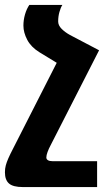

<svg xmlns="http://www.w3.org/2000/svg" viewBox="-39 -520 440 779"><path d="M-19 179Q-19 164 -15.5 151Q-12 138 -5 122Q2 106 14 83L245 -371L363 -316L166 70Q159 83 154 96.5Q149 110 149 119Q149 126 155.5 130Q162 134 174 134H355V239H54Q14 239 -2.5 224.5Q-19 210 -19 179ZM363 -316 198 -261 121 -308Q87 -329 71.5 -358.5Q56 -388 56 -416Q56 -439 62.5 -461.5Q69 -484 80 -500H214Q207 -489 202 -471Q197 -453 197 -433Q197 -417 211 -403Q225 -389 245 -378Z"/></svg>

Font: Noto Sans Armenian
Style: Regular
Weight: 400
Designer: Monotype Design Team
Foundry: Monotype Imaging Inc.
Version: Version 2.007